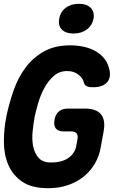

<svg xmlns="http://www.w3.org/2000/svg" viewBox="-25 -978 645 1008"><path d="M382 -248Q385 -268 377 -278Q369 -288 349 -288H311Q281 -288 268.5 -303Q256 -318 261 -348Q266 -378 284 -393Q302 -408 332 -408H420Q480 -408 505 -378Q530 -348 519 -288L504 -206Q497 -162 475 -122.5Q453 -83 417.5 -53.5Q382 -24 334.5 -7Q287 10 227 10Q142 10 92.5 -23.5Q43 -57 19.5 -110.5Q-4 -164 -4.5 -231Q-5 -298 8 -365Q23 -437 47 -505Q71 -573 110.5 -625Q150 -677 207 -708.5Q264 -740 343 -740Q379 -740 412.5 -733Q446 -726 473 -711.5Q500 -697 519.5 -674.5Q539 -652 547 -621Q561 -574 538 -547Q515 -520 464 -520Q440 -520 428.5 -526.5Q417 -533 415 -546Q411 -566 387.5 -585.5Q364 -605 327 -605Q286 -605 256.5 -578.5Q227 -552 207 -514.5Q187 -477 175 -435.5Q163 -394 157 -365Q151 -332 146.5 -290.5Q142 -249 148.5 -212.5Q155 -176 176.5 -150.5Q198 -125 242 -125Q301 -125 334.5 -149Q368 -173 375 -210ZM361 -802Q320 -802 299.5 -823Q279 -844 286 -880Q292 -916 320 -937Q348 -958 389 -958Q430 -958 451 -937Q472 -916 466 -880Q459 -844 430.5 -823Q402 -802 361 -802Z"/></svg>

Font: Maple Mono ExtraBold
Style: Italic
Weight: 800
Italic angle: -10°
Monospace: yes
Designer: subframe7536
Version: Version 7.200